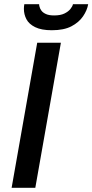

<svg xmlns="http://www.w3.org/2000/svg" viewBox="-20 -888 437 908"><path d="M35 0 156 -686H268L147 0ZM225 -745Q176 -745 146.5 -759.5Q117 -774 105 -797Q93 -820 93 -846Q93 -851 93.5 -857Q94 -863 95 -868H165Q165 -865 165.5 -862Q166 -859 167 -856Q169 -847 176 -837.5Q183 -828 197.5 -821.5Q212 -815 236 -815Q266 -815 284.5 -824Q303 -833 313 -845.5Q323 -858 325 -868H397Q392 -839 372.5 -810.5Q353 -782 317.5 -763.5Q282 -745 225 -745Z"/></svg>

Font: Archivo SemiBold Medium
Style: Italic
Weight: 500
Italic angle: -10°
Version: Version 2.001